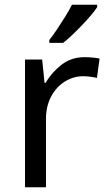

<svg xmlns="http://www.w3.org/2000/svg" viewBox="-20 -786 453 806"><path d="M335 -546Q350 -546 367.5 -544.5Q385 -543 398 -540L387 -459Q374 -462 358.5 -464Q343 -466 329 -466Q288 -466 252 -443.5Q216 -421 194.5 -380.5Q173 -340 173 -286V0H85V-536H157L167 -438H171Q197 -482 238 -514Q279 -546 335 -546ZM388 -756Q379 -742 362 -722Q345 -702 324.5 -680.5Q304 -659 283.5 -639.5Q263 -620 245 -606H187V-618Q202 -637 219.5 -663Q237 -689 254 -716.5Q271 -744 282 -766H388Z"/></svg>

Font: Noto Naskh Arabic
Style: Regular
Weight: 400
Designer: Monotype Design Team, David Williams, Mohamad Dakak and Nizar Qandah
Foundry: Monotype Imaging Inc.
Version: Version 2.013